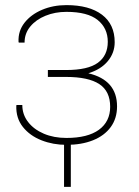

<svg xmlns="http://www.w3.org/2000/svg" viewBox="-20 -556 543 748"><path d="M238.8 8.3Q186.5 8.3 141.4 -9.5Q96.2 -27.3 69.1 -61.5Q42 -95.7 43.5 -144L44.4 -147H66.9Q66.9 -109.9 89.4 -80.8Q111.8 -51.8 150.6 -35.2Q189.5 -18.6 238.8 -18.6Q321.8 -18.6 365.5 -50.5Q409.2 -82.5 409.2 -140.1Q409.2 -200.7 366.7 -228.5Q324.2 -256.3 237.3 -256.3H166.5V-283.2H237.3Q322.8 -283.2 361.3 -311.5Q399.9 -339.8 399.9 -393.1Q399.9 -446.3 360.6 -478Q321.3 -509.8 238.8 -509.8Q194.3 -509.8 157.2 -494.6Q120.1 -479.5 97.9 -452.6Q75.7 -425.8 75.7 -390.1H53.2L52.2 -393.1Q50.3 -435.1 75.4 -467.3Q100.6 -499.5 143.8 -517.8Q187 -536.1 238.8 -536.1Q327.6 -536.1 377.2 -498.8Q426.8 -461.4 426.8 -391.6Q426.8 -350.1 400.1 -317.9Q373.5 -285.6 324.2 -270.5Q436 -244.1 436 -141.6Q436 -94.7 411.4 -61Q386.7 -27.3 342.3 -9.5Q297.9 8.3 238.8 8.3ZM229.5 171.9V-11.7H255.9V171.9Z"/></svg>

Font: Roboto Slab LO Thin
Style: Regular
Weight: 250
Designer: Google
Version: Version 2.00;September 28, 2018;FontCreator 11.5.0.2427 64-b